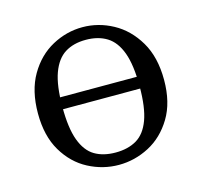

<svg xmlns="http://www.w3.org/2000/svg" viewBox="-80 -575 709 675"><g transform="rotate(-15 274.5 -237.5)"><path d="M115 -227V-270H434V-227ZM274 -32Q319 -32 350.5 -50.5Q382 -69 398.5 -113.5Q415 -158 415 -235Q415 -313 398.5 -358Q382 -403 350.5 -422.5Q319 -442 274 -442Q229 -442 198 -422.5Q167 -403 150.5 -358Q134 -313 134 -235Q134 -158 150.5 -113.5Q167 -69 198 -50.5Q229 -32 274 -32ZM274 13Q216 13 163.5 -14.5Q111 -42 78 -97.5Q45 -153 45 -235Q45 -318 78 -374.5Q111 -431 163.5 -459.5Q216 -488 274 -488Q332 -488 384.5 -459.5Q437 -431 470.5 -374.5Q504 -318 504 -235Q504 -153 470.5 -97.5Q437 -42 384.5 -14.5Q332 13 274 13Z"/></g></svg>

Font: Source Serif 4 Variable
Style: Regular
Weight: 400
Designer: Frank Grießhammer
Foundry: Adobe
Version: Version 4.005;hotconv 1.1.0;makeotfexe 2.6.0